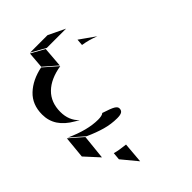

<svg xmlns="http://www.w3.org/2000/svg" viewBox="-378 -1066 1354 1354"><g transform="rotate(-45 299.0 -388.5)"><path d="M486 -874 361 -934H187L294 -874ZM271 -722 172 -808 182 -930 283 -874ZM42 -487Q42 -582 101 -640Q160 -698 270 -716L168 -805Q65 -784 1.5 -724Q-62 -664 -62 -565Q-62 -502 -29.5 -453Q3 -404 68 -367L98 -349Q42 -402 42 -487ZM604 -680 488 -762 484 -713Q544 -704 604 -680ZM-57 -323 -73 -158 23 -53 42 -237ZM192 -260Q87 -260 -48 -322L52 -235Q118 -205 176.5 -188.5Q235 -172 295 -172Q327 -172 341 -181Q355 -190 355 -210Q355 -226 333.5 -239Q312 -252 246 -273Q232 -260 192 -260ZM103 -15 98 41 194 157 207 3Q141 -4 103 -15Z"/></g></svg>

Font: FFF_HK Layer Middle
Style: Regular
Weight: 400
Italic angle: -5°
Designer: bBox Type GmbH
Foundry: bBox Type GmbH
Version: Version 0.002